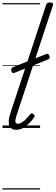

<svg xmlns="http://www.w3.org/2000/svg" viewBox="-20 -1031 448 1547"><path d="M110 15Q68 15 55 -19Q42 -53 64 -120L351 -990Q355 -1002 361.5 -1006.5Q368 -1011 382 -1011Q398 -1011 404 -1005Q410 -999 406 -987L114 -103Q103 -70 104 -52Q105 -34 123 -34Q140 -34 158 -45.5Q176 -57 192 -74.5Q208 -92 222 -109Q229 -117 234.5 -118Q240 -119 247 -113Q258 -106 259 -99.5Q260 -93 255 -86Q240 -63 217 -39.5Q194 -16 167 -0.5Q140 15 110 15ZM98 -445Q86 -440 80 -444.5Q74 -449 71 -462Q69 -473 72.5 -480Q76 -487 87 -491L351 -595Q362 -600 367.5 -596Q373 -592 378 -580Q382 -569 379 -562Q376 -555 365 -551ZM0 486H303V496H0ZM0 -20H303V0H0ZM0 -505H303V-500H0ZM0 -1006H303V-996H0Z"/></svg>

Font: Playwrite CA Guides
Style: Regular
Weight: 400
Designer: Veronika Burian, José Scaglione
Foundry: TypeTogether
Version: Version 1.003